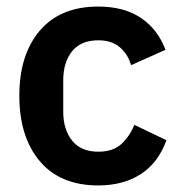

<svg xmlns="http://www.w3.org/2000/svg" viewBox="-20 -554 553 586"><path d="M280 12Q164 12 101.5 -62Q39 -136 39 -262Q39 -387 101.5 -460.5Q164 -534 280 -534Q359 -534 410.5 -499Q462 -464 485 -402L380 -355Q371 -388 346 -409.5Q321 -431 280 -431Q227 -431 200 -397.5Q173 -364 173 -308V-213Q173 -159 200 -125Q227 -91 280 -91Q325 -91 350.5 -114.5Q376 -138 390 -173L488 -126Q463 -57 409.5 -22.5Q356 12 280 12Z"/></svg>

Font: IBM Plex Sans SemiBold
Style: Regular
Weight: 600
Designer: Mike Abbink, Paul van der Laan, Pieter van Rosmalen
Foundry: Bold Monday
Version: Version 3.201